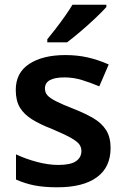

<svg xmlns="http://www.w3.org/2000/svg" viewBox="-20 -786 530 816"><path d="M450 -157Q450 -75 391.5 -32.5Q333 10 224 10Q167 10 126.5 2Q86 -6 48 -23V-130Q88 -111 136.5 -98Q185 -85 228 -85Q280 -85 303 -101Q326 -117 326 -144Q326 -160 317 -172.5Q308 -185 281.5 -200Q255 -215 203 -237Q151 -257 116.5 -278.5Q82 -300 64.5 -329Q47 -358 47 -404Q47 -477 104.5 -514.5Q162 -552 258 -552Q308 -552 352.5 -542Q397 -532 442 -512L402 -419Q364 -435 328 -446Q292 -457 254 -457Q171 -457 171 -410Q171 -393 181.5 -381Q192 -369 218.5 -355.5Q245 -342 294 -323Q342 -304 377 -283.5Q412 -263 431 -233Q450 -203 450 -157ZM432 -756Q416 -738 385.5 -709Q355 -680 322 -652Q289 -624 265 -606H181V-619Q196 -637 216 -663Q236 -689 255.5 -716.5Q275 -744 288 -766H432Z"/></svg>

Font: Noto Sans Gurmukhi UI SemiBold
Style: Regular
Weight: 600
Designer: Jelle Bosma - Monotype Design Team
Foundry: Monotype Imaging Inc.
Version: Version 2.004; ttfautohint (v1.8.4.7-5d5b)